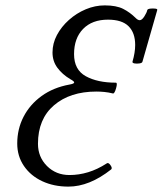

<svg xmlns="http://www.w3.org/2000/svg" viewBox="-20 -682 604 713"><path d="M234 11Q180 11 137 -9Q94 -29 69 -65.5Q44 -102 44 -149Q44 -203 67.5 -248.5Q91 -294 134.5 -325.5Q178 -357 238 -368Q255 -371 255.5 -375.5Q256 -380 241 -388Q211 -406 193 -430.5Q175 -455 175 -487Q175 -521 191.5 -552Q208 -583 236 -608Q264 -633 298.5 -647.5Q333 -662 369 -662Q412 -662 437.5 -649Q463 -636 484 -615Q492 -607 499 -607Q507 -607 516 -621Q525 -635 527 -645Q529 -649 538.5 -650Q548 -651 556.5 -650Q565 -649 564 -645L509 -453Q508 -448 498 -446.5Q488 -445 479.5 -446.5Q471 -448 472 -453Q482 -487 482 -515Q482 -560 457.5 -584.5Q433 -609 381 -609Q322 -609 288.5 -574.5Q255 -540 255 -481Q255 -423 298.5 -399Q342 -375 410 -375Q417 -375 411 -354Q405 -333 399 -335Q383 -339 367.5 -340.5Q352 -342 338 -342Q240 -342 180.5 -291Q121 -240 121 -148Q121 -99 154.5 -65.5Q188 -32 238 -32Q273 -32 307.5 -42.5Q342 -53 376 -75Q382 -80 390 -69Q398 -58 393 -53Q312 11 234 11Z"/></svg>

Font: Junicode
Style: Italic
Weight: 400
Italic angle: -11°
Designer: Peter S. Baker
Version: Version 2.100; ttfautohint (v1.8.4)